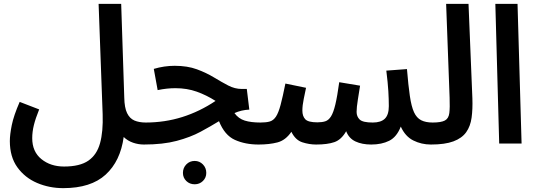

<svg xmlns="http://www.w3.org/2000/svg" viewBox="-20 -744 2782 995"><path d="M31 -13Q31 -46 41 -95.5Q51 -145 82 -216L183 -177Q164 -130 155.5 -95.5Q147 -61 147 -28Q147 42 194.5 80.5Q242 119 312 119Q394 119 438 88.5Q482 58 498.5 -2Q515 -62 512 -152L491 -724H608L624 -238Q625 -186 638.5 -158Q652 -130 676.5 -119.5Q701 -109 736 -109Q765 -109 778.5 -93.5Q792 -78 792 -54Q792 -28 775 -11.5Q758 5 726 5Q697 5 669.5 -4.5Q642 -14 621 -34Q604 91 527.5 161Q451 231 308 231Q235 231 172 204Q109 177 70 123Q31 69 31 -13Z M725 5 734 -109Q834 -109 924.5 -137.5Q1015 -166 1097 -221Q1050 -251 999.5 -269Q949 -287 889 -287Q844 -287 797 -277L777 -387Q831 -403 885 -403Q951 -403 1000 -385Q1049 -367 1088.5 -343Q1128 -319 1162.5 -301Q1197 -283 1233 -283H1259L1272 -176Q1251 -175 1232 -170.5Q1213 -166 1195 -158Q1216 -129 1248.5 -119Q1281 -109 1330 -109Q1360 -109 1373.5 -93.5Q1387 -78 1387 -54Q1387 -29 1370 -12Q1353 5 1320 5Q1251 5 1197.5 -19Q1144 -43 1115 -116Q1071 -89 1019 -61Q967 -33 896 -14Q825 5 725 5ZM989 211Q963 211 945.5 194Q928 177 928 152Q928 126 945.5 108Q963 90 989 90Q1014 90 1031.5 108Q1049 126 1049 152Q1049 177 1031.5 194Q1014 211 989 211Z M1320 5 1330 -109Q1360 -109 1378.5 -114.5Q1397 -120 1410 -139.5Q1423 -159 1434 -200Q1445 -241 1459 -311L1566 -289Q1561 -265 1554 -231Q1547 -197 1547 -171Q1547 -142 1562 -126Q1577 -110 1625 -110Q1649 -110 1666 -115.5Q1683 -121 1695.5 -141Q1708 -161 1718 -203Q1728 -245 1738 -318L1846 -300Q1841 -268 1834.5 -227.5Q1828 -187 1828 -164Q1828 -140 1844 -124.5Q1860 -109 1912 -109Q1954 -109 1974.5 -129Q1995 -149 1995 -194Q1995 -229 1992.5 -271.5Q1990 -314 1982 -378L2089 -386Q2096 -301 2104 -246.5Q2112 -192 2125.5 -162.5Q2139 -133 2162.5 -121Q2186 -109 2222 -109Q2252 -109 2266 -93.5Q2280 -78 2280 -54Q2280 -29 2262.5 -12Q2245 5 2213 5Q2164 5 2122 -16Q2080 -37 2057 -88Q2036 -34 1997 -14.5Q1958 5 1904 5Q1856 5 1822 -11Q1788 -27 1774 -64Q1749 -20 1713 -7.5Q1677 5 1618 5Q1583 5 1547 -6.5Q1511 -18 1490 -61Q1460 -17 1418 -6Q1376 5 1320 5Z M2213 5 2222 -109Q2266 -109 2285.5 -119.5Q2305 -130 2308.5 -158Q2312 -186 2310 -238L2292 -724H2408L2428 -235Q2430 -179 2424 -134.5Q2418 -90 2396 -59Q2374 -28 2330 -11.5Q2286 5 2213 5Z M2567 0 2547 -724H2662L2683 0Z"/></svg>

Font: Noto Sans Arabic UI SmCn SmBd
Style: Regular
Weight: 600
Width: 4
Designer: Monotype Design Team, Nadine Chahine and Nizar Qandah
Foundry: Monotype Imaging Inc.
Version: Version 2.010; ttfautohint (v1.8.4.7-5d5b)